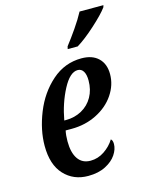

<svg xmlns="http://www.w3.org/2000/svg" viewBox="-117 -841 723 925"><g transform="rotate(-15 245.0 -378.0)"><path d="M41 -184Q41 -263 75 -348Q109 -433 173 -489.5Q237 -546 321 -546Q375 -546 405 -517Q435 -488 435 -437Q435 -383 402.5 -335Q370 -287 313 -258.5Q256 -230 188 -230H158Q153 -207 153 -177Q153 -120 174.5 -89Q196 -58 237 -58Q274 -58 306 -79.5Q338 -101 357 -132Q366 -126 366 -107Q366 -81 348 -54Q330 -27 294 -8.5Q258 10 207 10Q134 10 87.5 -40Q41 -90 41 -184ZM173 -278Q216 -278 251.5 -297.5Q287 -317 307 -352.5Q327 -388 327 -434Q327 -464 317 -480Q307 -496 289 -496Q250 -496 214.5 -428.5Q179 -361 164 -278ZM272 -619Q297 -651 325 -691.5Q353 -732 371 -766H490L487 -756Q465 -726 412.5 -678.5Q360 -631 319 -606H269Z"/></g></svg>

Font: Noto Serif CondSemiBold
Style: Italic
Weight: 600
Width: 3
Italic angle: -12°
Designer: Monotype Design Team
Foundry: Monotype Imaging Inc.
Version: Version 1.001